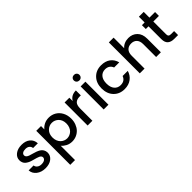

<svg xmlns="http://www.w3.org/2000/svg" viewBox="117 -1876 3246 3246"><g transform="rotate(-45 1739.5 -253.5)"><path d="M485.8 -153.8Q485.8 -83 428.2 -37.1Q370.6 8.8 274.9 8.8Q177.2 8.8 113 -42Q48.8 -92.8 44.9 -168.9H163.1Q166 -134.3 196.5 -110.6Q227.1 -86.9 272.9 -86.9Q321.3 -86.9 347.7 -105.2Q374 -123.5 374 -152.8Q374 -169.9 363 -182.9Q352.1 -195.8 333.5 -204.3Q314.9 -212.9 291 -220Q267.1 -227.1 240.5 -234.1Q213.9 -241.2 187.5 -249.5Q161.1 -257.8 137.2 -270.8Q113.3 -283.7 94.7 -300.3Q76.2 -316.9 65.2 -342.8Q54.2 -368.7 54.2 -400.9Q54.2 -468.8 112.5 -514.4Q170.9 -560.1 266.1 -560.1Q359.9 -560.1 417.2 -512.5Q474.6 -464.8 479 -382.8H365.2Q362.3 -419.4 335 -441.7Q307.6 -463.9 262.2 -463.9Q217.3 -463.9 193.1 -447Q168.9 -430.2 168.9 -401.9Q168.9 -379.4 186 -363.8Q203.1 -348.1 230.7 -338.6Q258.3 -329.1 291.7 -320.6Q325.2 -312 358.9 -299.8Q392.6 -287.6 420.4 -270.8Q448.2 -253.9 466.6 -224.1Q484.9 -194.3 485.8 -153.8Z M722.7 -470.2Q752 -508.3 801.8 -534.2Q851.6 -560.1 914.6 -560.1Q986.8 -560.1 1045.7 -525.4Q1104.5 -490.7 1139.2 -425.8Q1173.8 -360.8 1173.8 -277.8Q1173.8 -215.3 1153.6 -161.6Q1133.3 -107.9 1098.6 -70.6Q1064 -33.2 1016.1 -12.2Q968.3 8.8 914.6 8.8Q852.1 8.8 803.2 -16.8Q754.4 -42.5 722.7 -80.1V262.2H608.9V-550.8H722.7ZM1057.6 -277.8Q1057.6 -362.8 1008.1 -411.9Q958.5 -460.9 889.6 -460.9Q821.8 -460.9 772.2 -410.6Q722.7 -360.4 722.7 -275.9Q722.7 -232.4 736.8 -196.8Q751 -161.1 774.4 -137.9Q797.9 -114.7 827.6 -102.3Q857.4 -89.8 889.6 -89.8Q922.4 -89.8 952.4 -102.8Q982.4 -115.7 1005.9 -138.9Q1029.3 -162.1 1043.5 -198.2Q1057.6 -234.4 1057.6 -277.8Z M1400.4 -290V0H1286.6V-550.8H1400.4V-471.2Q1452.1 -560.1 1565.4 -560.1V-441.9H1536.6Q1469.2 -441.9 1434.8 -407.7Q1400.4 -373.5 1400.4 -290Z M1670.4 0V-550.8H1784.2V0ZM1728 -637.2Q1698.7 -637.2 1679.4 -656Q1660.2 -674.8 1660.2 -704.1Q1660.2 -731.9 1679.4 -750.5Q1698.7 -769 1728 -769Q1755.9 -769 1775.1 -750.5Q1794.4 -731.9 1794.4 -704.1Q1794.4 -675.3 1775.4 -656.2Q1756.3 -637.2 1728 -637.2Z M1896 -275.9Q1896 -403.8 1971.2 -481.9Q2046.4 -560.1 2166 -560.1Q2266.1 -560.1 2331.3 -512.5Q2396.5 -464.8 2419.9 -377H2296.9Q2282.2 -418 2249 -440.9Q2215.8 -463.9 2166 -463.9Q2096.2 -463.9 2054.4 -414.3Q2012.7 -364.7 2012.7 -275.9Q2012.7 -186.5 2054.4 -136.7Q2096.2 -86.9 2166 -86.9Q2265.1 -86.9 2296.9 -173.8H2419.9Q2396 -90.3 2330.1 -40.8Q2264.2 8.8 2166 8.8Q2046.4 8.8 1971.2 -69.3Q1896 -147.5 1896 -275.9Z M2533.7 0V-740.2H2647.5V-486.8Q2676.3 -521.5 2720.9 -540.8Q2765.6 -560.1 2818.4 -560.1Q2914.6 -560.1 2976.1 -498.3Q3037.6 -436.5 3037.6 -325.2V0H2924.3V-308.1Q2924.3 -382.3 2887.5 -421.6Q2850.6 -460.9 2786.6 -460.9Q2722.2 -460.9 2684.8 -421.6Q2647.5 -382.3 2647.5 -308.1V0Z M3200.2 -152.8V-458H3135.3V-550.8H3200.2V-688H3315.4V-550.8H3449.2V-458H3315.4V-152.8Q3315.4 -121.6 3329.6 -108.4Q3343.8 -95.2 3379.4 -95.2H3449.2V0H3359.4Q3282.2 0 3241.2 -36.1Q3200.2 -72.3 3200.2 -152.8Z"/></g></svg>

Font: SVN-Poppins Medium
Style: Regular
Weight: 500
Designer: Ninad Kale (Devanagari), Jonny Pinhorn (Latin)
Foundry: Indian Type Foundry
Version: Version 3.002 2017